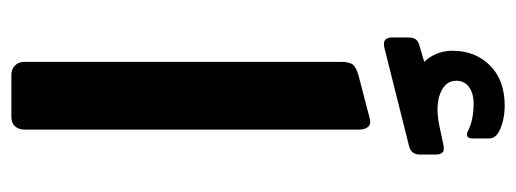

<svg xmlns="http://www.w3.org/2000/svg" viewBox="-312 -612 929 346"><g transform="rotate(90 153.0 -439.5)"><path d="M115 5Q105 5 98.5 -1.5Q92 -8 92 -18V-589Q92 -605 97.5 -611Q103 -617 118 -621L191 -640Q204 -644 209 -638Q214 -632 214 -623V-18Q214 -8 208 -1.5Q202 5 191 5ZM66 -667Q56 -665 52 -669Q48 -673 48 -681V-709Q48 -720 52 -724.5Q56 -729 65 -731L92 -739Q83 -748 77.5 -761Q72 -774 72 -790Q72 -831 98.5 -857.5Q125 -884 171 -884Q185 -884 197.5 -881Q210 -878 217 -874Q230 -867 230 -856V-826Q230 -813 218 -817Q207 -823 194 -825.5Q181 -828 168 -828Q148 -828 137 -819.5Q126 -811 126 -797Q126 -777 148.5 -768Q171 -759 206 -766L239 -773Q250 -776 254.5 -772.5Q259 -769 259 -760V-731Q259 -716 245 -712Z"/></g></svg>

Font: Rubik SemiBold
Style: Regular
Weight: 600
Designer: Hubert and Fischer
Foundry: Hubert and Fischer
Version: Version 2.300;gftools[0.9.30]